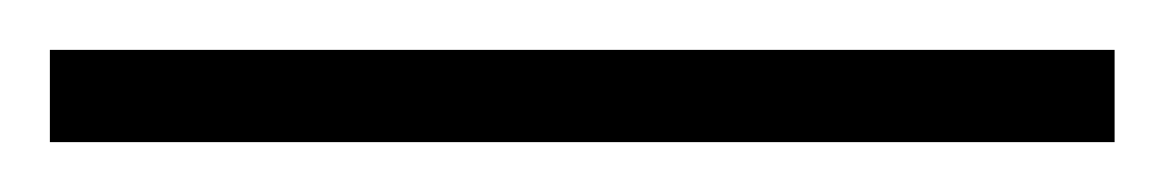

<svg xmlns="http://www.w3.org/2000/svg" viewBox="-24 63 467 77"><path d="M-4 120H423V83H-4Z"/></svg>

Font: Noto Serif Devanagari SemiCondensed Thin
Style: Regular
Weight: 100
Width: 4
Designer: Universal Thirst, Indian Type Foundry and the Monotype Design Team
Foundry: Monotype Imaging Inc.
Version: Version 2.004